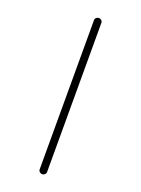

<svg xmlns="http://www.w3.org/2000/svg" viewBox="-187 -890 873 1189"><g transform="rotate(20 250.0 -295.5)"><path d="M225.6 196.3V-786.1Q225.6 -795.9 232.9 -802.7Q240.2 -809.6 250 -809.6Q259.8 -809.6 267.1 -802.7Q274.4 -795.9 274.4 -786.1V196.3Q274.4 206.1 267.1 212.9Q259.8 219.7 250 219.7Q240.2 219.7 232.9 212.9Q225.6 206.1 225.6 196.3Z"/></g></svg>

Font: Rounded-L Mgen+ 1m light
Style: Regular
Weight: 200
Designer: [Source Han Sans]
Ryoko NISHIZUKA  (kana & ideographs); Paul D. Hunt (Latin, Greek & Cyrillic); Wenlong ZHANG  (bopomofo
Version: Version 1.059.20150602